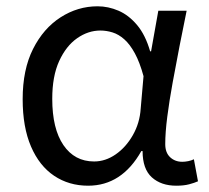

<svg xmlns="http://www.w3.org/2000/svg" viewBox="-20 -577 665 610"><path d="M260 13Q199 13 152 -18.5Q105 -50 78.5 -111.5Q52 -173 52 -262Q52 -356 85 -421.5Q118 -487 172.5 -522Q227 -557 290 -557Q324 -557 356.5 -543Q389 -529 415.5 -497.5Q442 -466 457 -414H460L483 -543H573Q562 -490 550.5 -431Q539 -372 528.5 -314.5Q518 -257 511.5 -206.5Q505 -156 505 -119Q505 -92 520.5 -77.5Q536 -63 559 -63Q568 -63 578 -65Q588 -67 596 -71L609 -1Q598 4 581 8.5Q564 13 540 13Q492 13 462.5 -13.5Q433 -40 433 -97H429Q367 13 260 13ZM279 -64Q315 -64 347.5 -86.5Q380 -109 402 -147.5Q424 -186 427 -232L436 -335Q424 -379 408.5 -407.5Q393 -436 375 -452Q357 -468 337.5 -474Q318 -480 299 -480Q260 -480 225 -455.5Q190 -431 168 -383Q146 -335 146 -263Q146 -168 181.5 -116Q217 -64 279 -64Z"/></svg>

Font: ugurmukhi85
Style: Book
Weight: 400
Designer: Jelle Bosma - Monotype Design Team
Foundry: Monotype Imaging Inc.
Version: Version 2.003